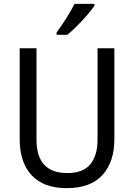

<svg xmlns="http://www.w3.org/2000/svg" viewBox="-20 -964 694 994"><path d="M572 -242Q572 -127 511 -58.5Q450 10 325 10Q206 10 144 -56.5Q82 -123 82 -243V-714H169V-240Q169 -68 329 -68Q410 -68 447.5 -113.5Q485 -159 485 -241V-714H572ZM469 -934Q456 -915 431.5 -886.5Q407 -858 379 -830Q351 -802 329 -784H273V-796Q297 -828 323 -869Q349 -910 366 -944H469Z"/></svg>

Font: Noto Sans Myanmar SemiCondensed
Style: Regular
Weight: 400
Width: 4
Designer: Monotype Design Team
Foundry: Monotype Imaging Inc.
Version: Version 2.107; ttfautohint (v1.8.4.7-5d5b)